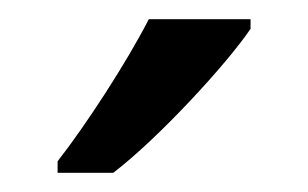

<svg xmlns="http://www.w3.org/2000/svg" viewBox="-20 -786 321 200"><path d="M241 -756V-766H135C112 -721 69 -655 40 -618V-606H98C145 -642 216 -719 241 -756Z"/></svg>

Font: Noto Sans Inscriptional Parthian
Style: Regular
Weight: 400
Designer: Monotype Design Team
Foundry: Monotype Imaging Inc.
Version: Version 2.003